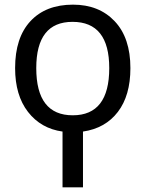

<svg xmlns="http://www.w3.org/2000/svg" viewBox="-20 -566 625 826"><path d="M294 -546Q406 -546 473.5 -474.5Q541 -403 541 -273Q541 -155 487 -84.5Q433 -14 337 0V240H249V0Q156 -13 100.5 -84.5Q45 -156 45 -273Q45 -404 111 -475Q177 -546 294 -546ZM292 -472Q136 -472 136 -273Q136 -70 293 -70Q450 -70 450 -273Q450 -472 292 -472Z"/></svg>

Font: Advent Sans Logo
Style: Regular
Weight: 400
Designer: Types & Symbols
Foundry: Types & Symbols
Version: Version 1.002